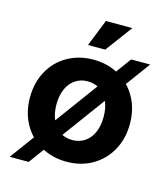

<svg xmlns="http://www.w3.org/2000/svg" viewBox="-116 -810 845 967"><g transform="rotate(15 306.5 -327.0)"><path d="M489 -566H588L124 66H25ZM46 -249.6Q46 -327.1 79.4 -387.7Q112.8 -448.4 172.4 -482.2Q232 -516 307 -516Q382 -516 441 -482Q500 -448 533.5 -387.7Q567 -327.3 567 -250.2Q567 -173 533.5 -112.5Q500 -52 441 -18Q382 16 307 16Q232 16 172.4 -17.9Q112.8 -51.7 79.4 -112.4Q46 -173 46 -249.6ZM430 -249.8Q430 -296 415 -330.5Q400 -365 372 -384Q344.1 -403 307 -403Q270 -403 242 -384Q214 -365 199 -330.3Q184 -295.7 184 -250Q184 -204.3 199.1 -169.5Q214.2 -134.6 242.1 -115.8Q270 -97 306.8 -97Q343.6 -97 371.8 -116Q400 -135 415 -169.7Q430 -204.3 430 -249.8ZM316 -720H454L350 -580H260Z"/></g></svg>

Font: Uncut Sans Variable
Style: Regular
Weight: 400
Designer: Kasper Nordkvist
Foundry: UNCUT.wtf
Version: Version 1.303;Glyphs 3.1.2 (3151)